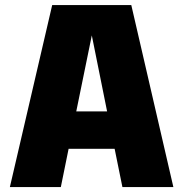

<svg xmlns="http://www.w3.org/2000/svg" viewBox="-20 -758 742 778"><path d="M20 0 191.5 -737.5H512L682.5 0H476L444.5 -155H258L226.5 0ZM289 -306.5H414L352 -614.5Z"/></svg>

Font: Epilogue Black
Style: Regular
Weight: 900
Designer: Tyler Finck
Foundry: Etcetera Type Co
Version: Version 2.111; ttfautohint (v1.8.3)